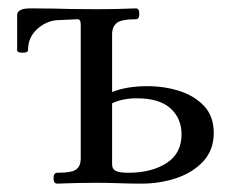

<svg xmlns="http://www.w3.org/2000/svg" viewBox="-20 -437 569 459"><path d="M117 2Q108 2 108 -11Q108 -24 117 -24Q153 -24 163 -32.5Q173 -41 173 -57V-379Q173 -391 165 -391L122 -389Q94 -389 70.5 -369Q47 -349 47 -317Q47 -311 34 -311Q21 -311 21 -317V-401Q21 -417 53 -417Q86 -417 106.5 -416.5Q127 -416 150.5 -415.5Q174 -415 214 -415Q236 -415 259 -415.5Q282 -416 305 -417Q313 -417 313 -404Q313 -391 305 -391Q270 -391 259 -382Q248 -373 248 -355V-217Q283 -231 332 -231Q373 -231 409 -219.5Q445 -208 468 -183.5Q491 -159 491 -119Q491 -79 466.5 -52Q442 -25 402.5 -11.5Q363 2 318 2Q291 2 264.5 1Q238 0 212 0Q188 0 164 0.5Q140 1 117 2ZM287 -24Q342 -24 378 -47Q414 -70 414 -116Q414 -154 387.5 -178Q361 -202 307 -202Q273 -202 248 -190V-44Q248 -33 256.5 -28.5Q265 -24 287 -24Z"/></svg>

Font: Junicode SmExp
Style: Regular
Weight: 400
Width: 6
Designer: Peter S. Baker
Version: Version 2.205; ttfautohint (v1.8.4)